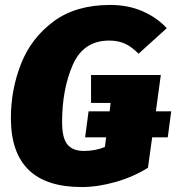

<svg xmlns="http://www.w3.org/2000/svg" viewBox="-20 -736 720 776"><path d="M658 -181H595L578 -58Q519 -21 447 -0.5Q375 20 310 20Q24 20 24 -259Q24 -374 65 -478Q106 -582 196 -649Q286 -716 425 -716Q499 -716 557.5 -690Q616 -664 654 -622L540 -519Q512 -547 485 -559.5Q458 -572 421 -572Q317 -572 274 -473.5Q231 -375 231 -243Q231 -178 252.5 -152Q274 -126 319 -126Q366 -126 404 -142L409 -181H324L338 -286H423L427 -320H348V-433H630L610 -286H672Z"/></svg>

Font: FiraGO Heavy
Style: Italic
Weight: 900
Italic angle: -8°
Designer: bBox Type GmbH
Foundry: bBox Type GmbH
Version: Version 1.001